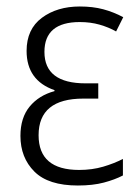

<svg xmlns="http://www.w3.org/2000/svg" viewBox="-20 -562 431 592"><path d="M283 -305H244Q117 -305 117 -402Q117 -494 226 -494Q259 -494 287 -486Q315 -478 338 -465L360 -509Q330 -525 298 -533.5Q266 -542 226 -542Q156 -542 109 -507Q62 -472 62 -405Q62 -314 148 -284V-281Q100 -268 71.5 -233.5Q43 -199 43 -143Q43 -76 86 -33Q129 10 220 10Q266 10 300 1Q334 -8 359 -21V-72Q332 -58 298 -48Q264 -38 224 -38Q99 -38 99 -145Q99 -258 237 -258H283Z"/></svg>

Font: Noto Sans UI SemiCondensed Light
Style: Regular
Weight: 300
Width: 4
Designer: Monotype Design Team
Foundry: Monotype Imaging Inc.
Version: Version 1.901